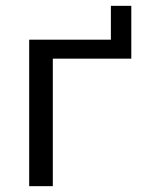

<svg xmlns="http://www.w3.org/2000/svg" viewBox="-20 -638 485 658"><path d="M80 0V-502H360V-618H430V-437H161V0Z"/></svg>

Font: Mulish
Style: Regular
Weight: 400
Designer: Vernon Adams
Foundry: Vernon Adams
Version: Version 3.603; ttfautohint (v1.8.3)